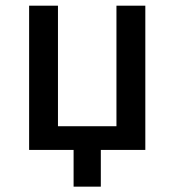

<svg xmlns="http://www.w3.org/2000/svg" viewBox="-20 -538 626 689"><path d="M244.1 131.8V0H84.5V-517.6H188V-85H397.9V-517.6H501.5V0H341.8V131.8Z"/></svg>

Font: CaskaydiaCove NFP
Style: Regular
Weight: 400
Designer: Aaron Bell
Foundry: Saja Typeworks
Version: Version 2111.001; VTT 6.35;Nerd Fonts 3.1.1